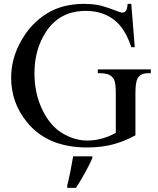

<svg xmlns="http://www.w3.org/2000/svg" viewBox="-20 -732 800 974"><path d="M646 -712.4 663.6 -492.7H646Q618.7 -574.7 575.7 -616.7Q513.2 -676.8 415.5 -676.8Q283.2 -676.8 213.9 -571.3Q154.8 -481.9 154.8 -359.9Q154.8 -259.8 193.6 -177.7Q232.4 -95.7 294.4 -57.4Q356.4 -19 423.3 -19Q460.9 -19 497.3 -29.1Q533.7 -39.1 567.4 -58.1V-258.8Q567.4 -311.5 558.8 -327.9Q550.3 -344.2 534.2 -352.5Q518.1 -360.8 476.1 -360.8V-379.9H745.1V-360.8H731.9Q692.4 -360.8 677.7 -333.5Q667 -314.5 667 -258.8V-45.4Q608.4 -13.7 550.5 1.2Q492.7 16.1 421.9 16.1Q219.7 16.1 115.7 -113.8Q36.6 -210.9 36.6 -337.9Q36.6 -429.7 81.1 -513.2Q133.3 -613.8 225.1 -668Q302.2 -712.4 406.7 -712.4Q443.8 -712.4 475.1 -706.8Q506.3 -701.2 563 -679.7Q591.3 -668 602.1 -668Q611.3 -668 618.4 -677Q625.5 -686 627.4 -712.4ZM321.3 208Q329.6 174.8 337.4 136Q345.2 97.2 351.1 61H448.2V70.8Q441.4 86.4 431.6 106Q421.9 125.5 410.4 146Q398.9 166.5 387.2 186Q375.5 205.6 365.2 221.2H321.3Z"/></svg>

Font: KhunPaOh
Style: Regular
Weight: 400
Designer: Khon Soe Zaw Thu
Version: Version 1.00 July 11, 2016, initial release